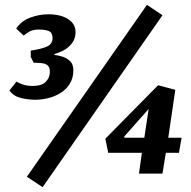

<svg xmlns="http://www.w3.org/2000/svg" viewBox="-20 -717 787 793"><path d="M126 -305Q98 -305 67.5 -312Q37 -319 19 -343L48 -380Q53 -376 71.5 -369Q90 -362 114 -362Q153 -362 169.5 -379.5Q186 -397 186 -420Q186 -436 179 -444.5Q172 -453 157 -455.5Q142 -458 119 -458L107 -482V-508Q154 -515 175.5 -525.5Q197 -536 197 -560Q197 -582 182 -588.5Q167 -595 141 -595Q113 -595 97 -584Q81 -573 78 -570L47 -599Q68 -631 105.5 -644.5Q143 -658 179 -658Q231 -658 261.5 -638Q292 -618 292 -585Q292 -557 276.5 -537.5Q261 -518 241 -508Q221 -498 205 -494V-490Q218 -489 236.5 -483.5Q255 -478 269 -465Q283 -452 283 -427Q283 -395 268.5 -371.5Q254 -348 231 -333.5Q208 -319 180 -312Q152 -305 126 -305ZM156 56 91 13 587 -697 651 -654ZM554 0 566 -86H427L415 -144L633 -365L704 -346L675 -148H730L719 -86H665L651 0ZM494 -148H576L594 -267L493 -153Z"/></svg>

Font: Faustina
Style: Bold Italic
Weight: 700
Italic angle: -8°
Designer: Alfonso Garcia
Foundry: http://www.omnibus-type.com
Version: Version 1.200